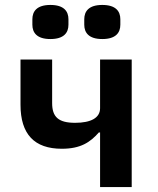

<svg xmlns="http://www.w3.org/2000/svg" viewBox="-20 -757 640 777"><path d="M385 0H513V-516H385V-319C385 -280 348 -260 284 -260C216 -260 191 -284 191 -340V-516H63V-333C63 -214 119 -155 230 -155C306 -155 345 -181 380 -221H385ZM184 -599C239 -599 257 -625 257 -657V-679C257 -711 239 -737 184 -737C129 -737 111 -711 111 -679V-657C111 -625 129 -599 184 -599ZM394 -599C449 -599 467 -625 467 -657V-679C467 -711 449 -737 394 -737C339 -737 321 -711 321 -679V-657C321 -625 339 -599 394 -599Z"/></svg>

Font: IBM Mono SemiBold
Style: Regular
Weight: 600
Monospace: yes
Designer: Mike Abbink, Paul van der Laan, Pieter van Rosmalen
Foundry: Bold Monday
Version: Version 2.3